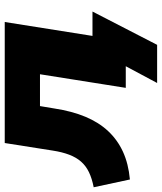

<svg xmlns="http://www.w3.org/2000/svg" viewBox="42 -580 667 790"><g transform="rotate(-90 375.0 -184.5)"><path d="M429 129 498 0H423L444 -137H723L586 129ZM32 17 0 -132Q36 -139 62 -151.5Q88 -164 105.5 -184Q123 -204 134 -233Q145 -262 151 -301L182 -498H680L601 0H409L465 -353H334L324 -293Q313 -221 290 -166Q267 -111 231 -72.5Q195 -34 146 -11.5Q97 11 32 17Z"/></g></svg>

Font: Nunito Sans 10pt SemiExpanded Black
Style: Italic
Weight: 900
Width: 6
Italic angle: -9°
Designer: Vernon Adams
Foundry: Vernon Adams
Version: Version 3.101;gftools[0.9.27]